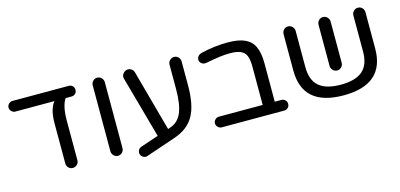

<svg xmlns="http://www.w3.org/2000/svg" viewBox="-61 -956 2902 1393"><g transform="rotate(-15 1390.0 -259.5)"><path d="M529.3 -537.1Q529.3 -519.5 517.6 -508.3Q505.9 -497.1 488.3 -497.1H444.3Q410.2 -446.3 410.2 -336.9V-39.1Q410.2 -20.5 396.5 -7.3Q382.8 5.9 364.3 5.9Q345.7 5.9 332.5 -7.3Q319.3 -20.5 319.3 -39.1V-340.8Q319.3 -446.3 360.4 -497.1H66.4Q50.8 -497.1 38.6 -509.3Q26.4 -521.5 26.4 -537.1Q26.4 -553.7 38.6 -565.4Q50.8 -577.1 66.4 -577.1H488.3Q505.9 -577.1 517.6 -565.9Q529.3 -554.7 529.3 -537.1Z M658.2 -40V-535.2Q658.2 -553.7 671.4 -567.4Q684.6 -581.1 703.1 -581.1Q721.7 -581.1 735.4 -567.4Q749 -553.7 749 -535.2V-40Q749 -21.5 735.8 -7.8Q722.7 5.9 704.1 5.9Q685.5 5.9 671.9 -7.8Q658.2 -21.5 658.2 -40Z M1326.2 -536.1V-355.5Q1326.2 -208 1281.2 -128.4Q1236.3 -48.8 1131.8 -13.7L911.1 61.5Q905.3 64.5 896.5 64.5Q883.8 64.5 873 56.6Q862.3 48.8 858.4 37.1Q856.4 31.2 856.4 23.4Q856.4 10.7 864.3 0Q872.1 -10.7 884.8 -14.6L1018.6 -59.6L889.6 -524.4L888.7 -528.3L887.7 -535.2Q887.7 -552.7 901.9 -566.9Q916 -581.1 934.6 -581.1Q950.2 -581.1 962.4 -571.8Q974.6 -562.5 978.5 -547.9L1104.5 -87.9L1121.1 -93.8Q1181.6 -113.3 1208.5 -175.3Q1235.4 -237.3 1235.4 -355.5V-536.1Q1235.4 -554.7 1249 -568.4Q1262.7 -582 1281.2 -582Q1299.8 -582 1313 -568.4Q1326.2 -554.7 1326.2 -536.1Z M1993.2 -39.1Q1993.2 -21.5 1981.4 -10.3Q1969.7 1 1952.1 1H1483.4Q1467.8 1 1455.6 -11.2Q1443.4 -23.4 1443.4 -39.1Q1443.4 -55.7 1455.6 -67.4Q1467.8 -79.1 1483.4 -79.1H1812.5V-368.2Q1812.5 -421.9 1799.8 -450.2Q1788.1 -477.5 1759.3 -490.2Q1730.5 -502.9 1678.7 -502.9Q1642.6 -502.9 1605 -498Q1567.4 -493.2 1495.1 -479.5Q1476.6 -476.6 1461.4 -487.3Q1446.3 -498 1446.3 -517.6Q1446.3 -532.2 1456.5 -543.5Q1466.8 -554.7 1482.4 -558.6Q1585.9 -583 1682.6 -583Q1764.6 -583 1811.5 -561.5Q1859.4 -540 1881.3 -493.2Q1903.3 -446.3 1903.3 -368.2V-79.1H1952.1Q1969.7 -79.1 1981.4 -67.9Q1993.2 -56.6 1993.2 -39.1Z M2707 -536.1V-263.7Q2707 5.9 2399.4 5.9Q2091.8 5.9 2091.8 -263.7V-536.1Q2091.8 -554.7 2105 -568.4Q2118.2 -582 2136.7 -582Q2155.3 -582 2168.9 -568.4Q2182.6 -554.7 2182.6 -536.1V-263.7Q2182.6 -167 2235.4 -120.6Q2288.1 -74.2 2399.4 -74.2Q2510.7 -74.2 2563.5 -120.6Q2616.2 -167 2616.2 -263.7V-536.1Q2616.2 -554.7 2629.9 -568.4Q2643.6 -582 2662.1 -582Q2680.7 -582 2693.8 -568.4Q2707 -554.7 2707 -536.1ZM2354.5 -226.6V-536.1Q2354.5 -554.7 2367.7 -568.4Q2380.9 -582 2399.4 -582Q2418 -582 2431.6 -568.4Q2445.3 -554.7 2445.3 -536.1V-226.6Q2445.3 -208 2432.1 -194.3Q2418.9 -180.7 2400.4 -180.7Q2381.8 -180.7 2368.2 -194.3Q2354.5 -208 2354.5 -226.6Z"/></g></svg>

Font: FakePearl
Style: Regular
Weight: 400
Version: Version 1.2